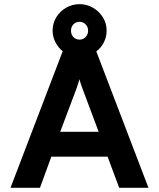

<svg xmlns="http://www.w3.org/2000/svg" viewBox="-20 -894 757 914"><path d="M30 0 278.4 -650Q257.5 -666.9 243.9 -692.8Q230.4 -718.7 230.4 -748Q230.4 -783 247.9 -811.6Q265.3 -840.3 294.6 -857.2Q323.8 -874.2 359 -874.2Q393.4 -874.2 422.6 -857.2Q451.9 -840.3 469.8 -811.6Q487.6 -783 487.6 -748Q487.6 -718.7 474.5 -692.5Q461.3 -666.2 438.4 -649.4L686.8 0H547.4L492.2 -148.2H224.4L170.2 0ZM266.6 -266.6H449.6L379.4 -454.2Q375.9 -463.3 371.8 -474.6Q367.7 -485.9 364 -497Q360.3 -508.1 358 -516.8Q355.8 -508.1 352.4 -497Q348.9 -485.9 344.8 -474.6Q340.7 -463.3 337.2 -454.2ZM359 -705.4Q375.5 -705.4 387.4 -717.6Q399.4 -729.8 399.4 -748Q399.4 -766 387.4 -778.1Q375.5 -790.2 359 -790.2Q340.7 -790.2 329.4 -778.1Q318 -766 318 -748Q318 -729.8 329.4 -717.6Q340.7 -705.4 359 -705.4Z"/></svg>

Font: Overpass
Style: Regular
Weight: 400
Designer: Delve Withrington, Dave Bailey, Thomas Jockin
Foundry: Delve Fonts LLC
Version: Version 4.000